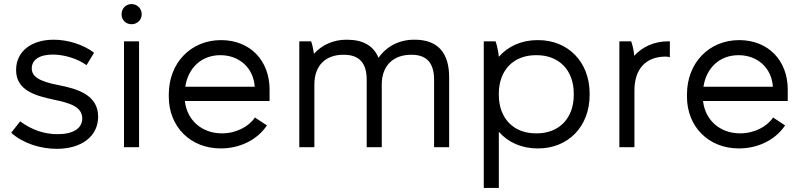

<svg xmlns="http://www.w3.org/2000/svg" viewBox="-20 -723 3945 943"><path d="M259 8C380 8 462 -53 462 -150C462 -257 360 -287 267 -305C168 -324 136 -349 136 -387C136 -428 172 -455 239 -455C294 -455 359 -436 405 -403L442 -464C390 -504 313 -528 244 -528C133 -528 59 -470 59 -379C59 -279 154 -253 242 -234C318 -218 384 -201 384 -141C384 -93 340 -64 263 -64C197 -64 136 -85 79 -127L35 -71C91 -20 177 8 259 8Z M626 -604C654 -604 676 -625 676 -653C676 -681 654 -703 626 -703C598 -703 577 -681 577 -653C577 -625 598 -604 626 -604ZM589 0H663V-520H589Z M1064 6C1156 6 1242 -34 1291 -107L1232 -146C1203 -102 1141 -68 1070 -68C970 -68 898 -134 888 -227H1304V-283C1304 -427 1207 -526 1066 -526C917 -526 809 -414 809 -259V-248C809 -102 914 6 1064 6ZM890 -297C904 -390 970 -452 1062 -452C1156 -452 1225 -389 1231 -297Z M1450 0H1524V-308C1524 -403 1581 -454 1666 -454H1669C1747 -454 1781 -411 1781 -331V0H1855V-308C1855 -403 1914 -454 1999 -454H2002C2078 -454 2112 -411 2112 -331V0H2186V-343C2186 -464 2130 -528 2017 -528H2014C1940 -528 1878 -495 1839 -439C1815 -498 1763 -528 1684 -528H1681C1617 -528 1561 -502 1522 -459C1519 -480 1514 -505 1508 -520H1450Z M2356 200H2430V-76C2475 -24 2542 6 2620 6H2623C2770 6 2876 -101 2876 -257V-263C2876 -419 2770 -526 2623 -526H2620C2542 -526 2475 -496 2430 -444C2428 -467 2421 -501 2414 -520H2356ZM2612 -68C2502 -68 2430 -142 2430 -257V-263C2430 -378 2502 -452 2612 -452H2616C2726 -452 2798 -378 2798 -263V-257C2798 -142 2726 -68 2616 -68Z M3022 0H3096V-279C3096 -384 3152 -445 3249 -445C3257 -445 3263 -444 3270 -442V-520H3262C3193 -520 3135 -493 3095 -449C3093 -474 3087 -501 3080 -520H3022Z M3609 6C3701 6 3787 -34 3836 -107L3777 -146C3748 -102 3686 -68 3615 -68C3515 -68 3443 -134 3433 -227H3849V-283C3849 -427 3752 -526 3611 -526C3462 -526 3354 -414 3354 -259V-248C3354 -102 3459 6 3609 6ZM3435 -297C3449 -390 3515 -452 3607 -452C3701 -452 3770 -389 3776 -297Z"/></svg>

Font: Fixel Display Regular
Style: Regular
Weight: 400
Designer: AlfaBravo + MacPaw
Foundry: Kyrylo Tkachov, Marchela Mozhyna, Serhii Makarenko, Maria Weinstein, Zakhar Kryvoshyya
Version: Version 1.211